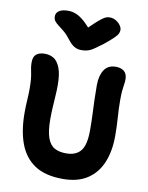

<svg xmlns="http://www.w3.org/2000/svg" viewBox="-106 -1075 896 1163"><g transform="rotate(10 342.0 -493.5)"><path d="M362 13Q254 13 189 -30Q124 -73 94.5 -152.5Q65 -232 65 -341Q65 -382 67.5 -420.5Q70 -459 70 -487Q70 -526 67.5 -550Q65 -574 61.5 -589.5Q58 -605 56 -619Q54 -633 54 -651Q54 -685 72.5 -700Q91 -715 125 -715Q156 -715 180 -700Q204 -685 219 -646.5Q234 -608 234 -539Q234 -510 231.5 -473.5Q229 -437 227 -401Q225 -365 225 -333Q225 -257 240 -215.5Q255 -174 284 -158.5Q313 -143 355 -143Q415 -143 444.5 -179Q474 -215 474 -305Q474 -361 472 -403.5Q470 -446 468.5 -488Q467 -530 467 -582Q467 -640 490 -676Q513 -712 562 -712Q594 -712 613 -696Q632 -680 632 -647Q632 -631 629 -614Q626 -597 624 -574.5Q622 -552 622 -518Q622 -465 626 -412Q630 -359 630 -298Q630 -206 601.5 -136Q573 -66 513.5 -26.5Q454 13 362 13ZM474 -1000Q494 -1000 511 -990Q528 -980 539 -965Q550 -950 550 -935Q550 -926 545.5 -915Q541 -904 522.5 -885.5Q504 -867 463 -834Q434 -813 415 -799.5Q396 -786 378.5 -780.5Q361 -775 337 -775Q312 -775 292.5 -787Q273 -799 254 -824Q232 -853 212 -869.5Q192 -886 177 -897Q162 -908 153 -919.5Q144 -931 144 -949Q144 -971 163.5 -983.5Q183 -996 218 -996Q243 -996 267 -986.5Q291 -977 319 -952.5Q347 -928 383 -882L321 -883Q362 -925 387.5 -948.5Q413 -972 428.5 -983Q444 -994 453.5 -997Q463 -1000 474 -1000Z"/></g></svg>

Font: Shantell Sans
Style: Bold
Weight: 700
Designer: Stephen Nixon, Anya Danilova, Shantell Martin
Foundry: Arrow Type
Version: Version 1.011;[c5ecc13dd]